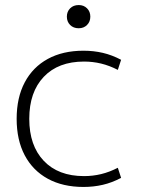

<svg xmlns="http://www.w3.org/2000/svg" viewBox="-20 -731 573 761"><path d="M311 10Q229 10 169.5 -22.5Q110 -55 78 -115.5Q46 -176 46 -260Q46 -344 78 -404.5Q110 -465 169.5 -497.5Q229 -530 311 -530Q351 -530 387.5 -521.5Q424 -513 460 -494L447 -454Q414 -471 381 -479Q348 -487 313 -487Q211 -487 153.5 -426.5Q96 -366 96 -260Q96 -154 153.5 -93.5Q211 -33 313 -33Q348 -33 381 -41Q414 -49 447 -66L460 -26Q424 -7 387.5 1.5Q351 10 311 10ZM292 -619Q271 -619 258 -632Q245 -645 245 -665Q245 -685 258 -698Q271 -711 292 -711Q312 -711 325 -698Q338 -685 338 -665Q338 -645 325 -632Q312 -619 292 -619Z"/></svg>

Font: M PLUS 2 Light
Style: Regular
Weight: 300
Designer: Coji Morishita
Foundry: UNDERFOREST DESIGN
Version: Version 1.001